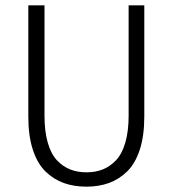

<svg xmlns="http://www.w3.org/2000/svg" viewBox="-20 -680 640 712"><path d="M300.8 12.2Q254.4 12.2 216.8 -1.2Q179.2 -14.6 148.9 -43.9Q118.7 -73.2 101.8 -124.8Q85 -176.3 85 -247.1V-660.2H145V-251Q145 -193.4 157 -151.4Q168.9 -109.4 190.9 -85.9Q212.9 -62.5 240 -51.8Q267.1 -41 300.8 -41Q334.5 -41 361.3 -51.8Q388.2 -62.5 410.4 -85.9Q432.6 -109.4 444.8 -151.4Q457 -193.4 457 -251V-660.2H515.1V-247.1Q515.1 -176.3 498.3 -124.8Q481.4 -73.2 451.2 -43.9Q420.9 -14.6 383.5 -1.2Q346.2 12.2 300.8 12.2Z"/></svg>

Font: Office Code Pro Light
Style: Regular
Weight: 300
Designer: Nathan Rutzky & Paul D. Hunt
Foundry: Adobe Systems Incorporated
Version: Version 1.004;PS 001.004;hotconv 1.0.70;makeotf.lib2.5.58329